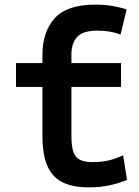

<svg xmlns="http://www.w3.org/2000/svg" viewBox="-20 -796 600 828"><path d="M364 12Q296 12 251.5 -9Q207 -30 185 -79Q163 -128 163 -211V-421H49V-524H163V-558Q163 -659 216 -717.5Q269 -776 390 -776Q436 -776 472 -769Q508 -762 526 -755L500 -647Q480 -655 454.5 -659.5Q429 -664 402 -664Q336 -664 312 -636Q288 -608 288 -563V-524H502V-421H288V-208Q288 -165 296.5 -141Q305 -117 324.5 -107Q344 -97 377 -97Q419 -97 448 -104Q477 -111 511 -126L528 -20Q497 -7 455.5 2.5Q414 12 364 12Z"/></svg>

Font: Ubuntu Sans Mono SemiBold
Style: Regular
Weight: 600
Monospace: yes
Designer: Dalton Maag Ltd
Foundry: Dalton Maag Ltd
Version: Version 1.006